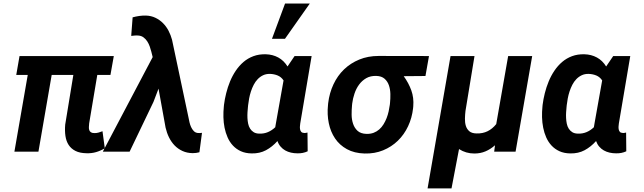

<svg xmlns="http://www.w3.org/2000/svg" viewBox="-20 -838 3561 1061"><path d="M590.3 -423.8H517.6L472.7 -156.2Q471.7 -145.5 471.2 -135.7Q470.7 -126 473.4 -118.7Q476.1 -111.3 482.7 -106.9Q489.3 -102.5 502.4 -102.5Q514.2 -102.5 524.7 -105.5Q535.2 -108.4 546.4 -112.8L559.1 -18.6Q535.2 -4.4 510.5 2.7Q485.8 9.8 458 8.8Q421.4 8.3 397.2 -3.9Q373 -16.1 359.4 -37.1Q345.7 -58.1 341.6 -86.7Q337.4 -115.2 340.3 -149.4L385.3 -423.8H265.6L192.4 0H59.6L133.3 -423.8H69.8L87.9 -528.3H608.9Z M696.3 0H548.3L823.7 -522.5L816.4 -551.8Q813 -565.4 807.6 -580.8Q802.2 -596.2 793.7 -609.4Q785.2 -622.6 772.9 -631.6Q760.7 -640.6 744.1 -641.6Q734.4 -642.6 724.6 -641.6Q714.8 -640.6 705.1 -639.6L712.9 -742.2Q731 -747.1 749.5 -749.8Q768.1 -752.4 786.6 -752Q815.4 -751 838.9 -739.7Q862.3 -728.5 880.6 -710.2Q898.9 -691.9 911.4 -668Q923.8 -644 930.7 -618.2L1022 -187Q1023.9 -176.3 1027.1 -162.4Q1030.3 -148.4 1036.1 -135.7Q1042 -123 1050.8 -113.8Q1059.6 -104.5 1073.7 -103Q1079.1 -102.1 1085 -102.8Q1090.8 -103.5 1096.2 -104L1082 3.4Q1072.8 5.9 1063.5 7.1Q1054.2 8.3 1044.4 8.3Q1013.2 7.8 988.3 -3.7Q963.4 -15.1 944.8 -34.4Q926.3 -53.7 913.8 -79.1Q901.4 -104.5 895 -132.8L856 -348.1L828.1 -274.9Z M1702.1 -528.3 1639.2 -156.2Q1638.2 -148.9 1637.5 -140.1Q1636.7 -131.3 1638.2 -123.5Q1639.6 -115.7 1644.3 -109.9Q1648.9 -104 1658.7 -103.5Q1664.1 -102.5 1668.9 -103.5Q1673.8 -104.5 1679.2 -105.5L1680.2 -2Q1654.3 10.3 1623 9.3Q1605 9.3 1587.9 5.4Q1570.8 1.5 1556.4 -6.6Q1542 -14.6 1530.8 -27.6Q1519.5 -40.5 1513.2 -58.6Q1484.4 -26.4 1449.7 -7.8Q1415 10.7 1370.6 9.8Q1336.4 9.3 1310.8 -2.4Q1285.2 -14.2 1267.1 -33.7Q1249 -53.2 1237.8 -78.6Q1226.6 -104 1220.9 -132.3Q1215.3 -160.6 1214.6 -190.4Q1213.9 -220.2 1216.8 -248L1217.8 -258.8Q1221.7 -290 1230 -323.2Q1238.3 -356.4 1251.2 -387.9Q1264.2 -419.4 1282.7 -447Q1301.3 -474.6 1325.4 -495.4Q1349.6 -516.1 1380.4 -527.6Q1411.1 -539.1 1448.7 -538.1Q1486.8 -537.1 1517.8 -520.3Q1548.8 -503.4 1568.8 -470.7L1607.9 -528.3ZM1350.1 -246.6Q1348.6 -233.4 1347.7 -217.8Q1346.7 -202.1 1347.4 -186Q1348.1 -169.9 1351.3 -154.5Q1354.5 -139.2 1362.1 -127.2Q1369.6 -115.2 1381.6 -107.7Q1393.6 -100.1 1412.1 -99.6Q1438.5 -98.6 1460.4 -107.9Q1482.4 -117.2 1501 -134.8Q1502 -140.6 1502.9 -146.2Q1503.9 -151.9 1504.9 -157.7L1546.9 -393.6Q1534.2 -412.6 1514.9 -420.7Q1495.6 -428.7 1472.7 -429.7Q1450.7 -430.2 1433.8 -422.1Q1417 -414.1 1404.1 -400.6Q1391.1 -387.2 1382.1 -369.6Q1373 -352.1 1366.7 -332.8Q1360.4 -313.5 1356.7 -293.7Q1353 -273.9 1351.1 -256.8ZM1555.2 -818.4H1691.9L1554.7 -623.5H1482.9Z M2331.1 -418 2210.9 -417Q2238.3 -379.4 2252.9 -338.6Q2267.6 -297.9 2263.7 -250.5L2262.7 -239.7Q2256.8 -186.5 2235.1 -140.4Q2213.4 -94.2 2178.5 -60.3Q2143.6 -26.4 2096.9 -7.3Q2050.3 11.7 1995.1 10.3Q1938 8.8 1897.2 -13.7Q1856.4 -36.1 1831.5 -73Q1806.6 -109.9 1796.9 -157.5Q1787.1 -205.1 1792.5 -257.3L1793.5 -268.1Q1800.3 -324.2 1822.8 -372.1Q1845.2 -419.9 1881.3 -454.6Q1917.5 -489.3 1965.6 -509Q2013.7 -528.8 2071.8 -528.8L2350.6 -528.3ZM1925.3 -255.9Q1922.9 -231.4 1923.1 -204.3Q1923.3 -177.2 1931.2 -153.8Q1939 -130.4 1956.3 -114.7Q1973.6 -99.1 2005.4 -98.1Q2027.3 -97.7 2044.7 -104.2Q2062 -110.8 2075.7 -122.8Q2089.4 -134.8 2099.4 -151.1Q2109.4 -167.5 2116.5 -185.5Q2123.5 -203.6 2127.7 -222.7Q2131.8 -241.7 2134.3 -259.8L2135.3 -270Q2137.7 -292.5 2137.2 -318.1Q2136.7 -343.8 2129.4 -365.7Q2122.1 -387.7 2105.5 -402.6Q2088.9 -417.5 2059.6 -418.5Q2027.3 -419.4 2003.9 -406Q1980.5 -392.6 1964.4 -370.6Q1948.2 -348.6 1939 -321Q1929.7 -293.5 1926.3 -266.1Z M2602.1 -528.3 2552.2 -224.6Q2549.8 -204.1 2549.3 -182.4Q2548.8 -160.6 2554.2 -142.8Q2559.6 -125 2573.2 -113Q2586.9 -101.1 2613.3 -100.6Q2647.5 -99.6 2674.3 -112.8Q2701.2 -126 2722.2 -152.3L2788.1 -528.3H2920.9L2829.1 0H2710.9L2715.3 -35.2Q2690.4 -13.2 2662.6 -1.5Q2634.8 10.3 2601.1 10.3Q2554.7 10.3 2516.6 -14.2L2475.1 203.1H2342.8L2469.7 -528.3Z M3462.9 -528.3 3399.9 -156.2Q3398.9 -148.9 3398.2 -140.1Q3397.5 -131.3 3398.9 -123.5Q3400.4 -115.7 3405 -109.9Q3409.7 -104 3419.4 -103.5Q3424.8 -102.5 3429.7 -103.5Q3434.6 -104.5 3439.9 -105.5L3440.9 -2Q3415 10.3 3383.8 9.3Q3365.7 9.3 3348.6 5.4Q3331.5 1.5 3317.1 -6.6Q3302.7 -14.6 3291.5 -27.6Q3280.3 -40.5 3273.9 -58.6Q3245.1 -26.4 3210.4 -7.8Q3175.8 10.7 3131.3 9.8Q3097.2 9.3 3071.5 -2.4Q3045.9 -14.2 3027.8 -33.7Q3009.8 -53.2 2998.5 -78.6Q2987.3 -104 2981.7 -132.3Q2976.1 -160.6 2975.3 -190.4Q2974.6 -220.2 2977.5 -248L2978.5 -258.8Q2982.4 -290 2990.7 -323.2Q2999 -356.4 3012 -387.9Q3024.9 -419.4 3043.5 -447Q3062 -474.6 3086.2 -495.4Q3110.4 -516.1 3141.1 -527.6Q3171.9 -539.1 3209.5 -538.1Q3247.6 -537.1 3278.6 -520.3Q3309.6 -503.4 3329.6 -470.7L3368.7 -528.3ZM3110.8 -246.6Q3109.4 -233.4 3108.4 -217.8Q3107.4 -202.1 3108.2 -186Q3108.9 -169.9 3112.1 -154.5Q3115.2 -139.2 3122.8 -127.2Q3130.4 -115.2 3142.3 -107.7Q3154.3 -100.1 3172.9 -99.6Q3199.2 -98.6 3221.2 -107.9Q3243.2 -117.2 3261.7 -134.8Q3262.7 -140.6 3263.7 -146.2Q3264.6 -151.9 3265.6 -157.7L3307.6 -393.6Q3294.9 -412.6 3275.6 -420.7Q3256.3 -428.7 3233.4 -429.7Q3211.4 -430.2 3194.6 -422.1Q3177.7 -414.1 3164.8 -400.6Q3151.9 -387.2 3142.8 -369.6Q3133.8 -352.1 3127.4 -332.8Q3121.1 -313.5 3117.4 -293.7Q3113.8 -273.9 3111.8 -256.8Z"/></svg>

Font: Roboto Mono
Style: Bold Italic
Weight: 700
Designer: Google
Version: Version 2.000985; 2015; ttfautohint (v1.3)